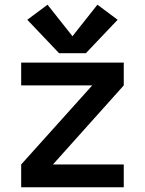

<svg xmlns="http://www.w3.org/2000/svg" viewBox="-20 -796 616 816"><path d="M70 0H506V-97H205L506 -433V-530H70V-433H372L70 -97ZM345 -570 480 -712 394 -776 288 -642 182 -776 96 -712 231 -570Z"/></svg>

Font: Iosevka Sparkle Semibold
Style: Regular
Weight: 600
Designer: Belleve Invis
Foundry: Belleve Invis
Version: Version 4.5.0; ttfautohint (v1.8.3)